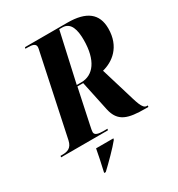

<svg xmlns="http://www.w3.org/2000/svg" viewBox="-252 -851 1118 1208"><g transform="rotate(-30 307.0 -246.5)"><path d="M-37 0H303L306 -10H277C241 -10 214 -15 214 -38C214 -48 217 -60 222 -85L275 -335H317L363 -118C385 -17 452 0 576 0H597L599 -10H592C559 -10 547 -67 520 -155L464 -340C540 -359 626 -420 626 -554C626 -662 558 -714 421 -714H113L110 -704H124C159 -704 184 -700 184 -674C184 -669 182 -659 177 -637L57 -70C46 -18 14 -10 -22 -10H-35ZM309 -345H276L356 -704H378C441 -704 456 -640 456 -569C456 -422 397 -345 309 -345ZM150 214 149 221H160C203 181 274 110 305 71L308 61H182C173 109 164 154 150 214Z"/></g></svg>

Font: Noto Serif Display Condensed ExtraBold
Style: Italic
Weight: 800
Width: 3
Italic angle: -12°
Designer: Monotype Design Team
Foundry: Monotype Imaging Inc.
Version: Version 2.009